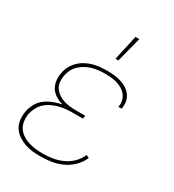

<svg xmlns="http://www.w3.org/2000/svg" viewBox="-182 -846 864 956"><g transform="rotate(30 250.0 -368.0)"><path d="M201 8Q177 8 153.5 5.5Q130 3 109 -4.5Q88 -12 69 -25Q50 -38 38 -56.5Q26 -75 23 -98.5Q20 -122 24 -146Q28 -170 40 -193Q52 -216 73 -232Q94 -248 118 -257Q142 -266 166 -271Q145 -277 126.5 -288Q108 -299 96.5 -316Q85 -333 81.5 -355Q78 -377 82 -399Q85 -420 94.5 -439.5Q104 -459 119.5 -475Q135 -491 154 -501.5Q173 -512 193.5 -518Q214 -524 234.5 -526Q255 -528 275 -528Q296 -528 315.5 -526Q335 -524 353.5 -518.5Q372 -513 388 -503.5Q404 -494 416 -479Q428 -464 432 -445Q436 -426 433 -406L432 -400H413L414 -405Q417 -422 412.5 -439Q408 -456 397.5 -468.5Q387 -481 373 -489Q359 -497 343 -502Q327 -507 309 -508.5Q291 -510 274 -510Q256 -510 237.5 -508Q219 -506 201.5 -501Q184 -496 166.5 -486.5Q149 -477 135 -463.5Q121 -450 112.5 -432.5Q104 -415 101 -397Q98 -378 100 -360Q102 -342 112 -328Q122 -314 136.5 -304Q151 -294 168 -288.5Q185 -283 203 -281Q221 -279 240 -279H293L290 -261H237Q217 -261 197 -259.5Q177 -258 157 -253Q137 -248 117.5 -239Q98 -230 82 -215.5Q66 -201 56.5 -182Q47 -163 43 -143Q40 -122 43 -101.5Q46 -81 57 -65Q68 -49 84.5 -38Q101 -27 120.5 -21Q140 -15 160.5 -12.5Q181 -10 202 -10Q230 -10 258.5 -14.5Q287 -19 314 -31Q341 -43 363 -64.5Q385 -86 396 -113L413 -106Q401 -77 377 -53Q353 -29 323.5 -15.5Q294 -2 262.5 3Q231 8 201 8ZM281 -600 313 -744H335L298 -600Z"/></g></svg>

Font: Iosevka Thin
Style: Italic
Weight: 100
Italic angle: -9°
Monospace: yes
Designer: Belleve Invis
Foundry: Belleve Invis
Version: Version 32.5.0; ttfautohint (v1.8.4)